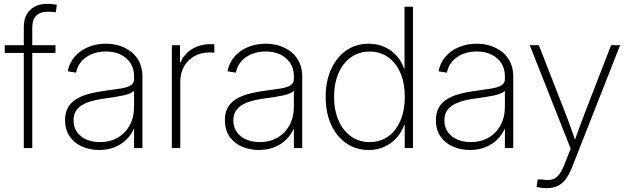

<svg xmlns="http://www.w3.org/2000/svg" viewBox="-20 -762 3238 988"><path d="M265.6 -529.3V-489.7H4.4V-529.3ZM102.5 0V-625.5Q102.5 -662.6 117.7 -688.5Q132.8 -714.4 159.7 -728.3Q186.5 -742.2 221.7 -742.2Q237.8 -742.2 251 -740.7Q264.2 -739.3 272.5 -737.8L267.1 -698.7Q259.3 -700.2 248 -700.9Q236.8 -701.7 224.6 -701.7Q186.5 -701.7 166.3 -681.2Q146 -660.6 146 -620.1V0Z M489.7 9.8Q442.9 9.8 402.8 -7.6Q362.8 -24.9 338.9 -59.3Q314.9 -93.8 314.9 -144.5Q314.9 -179.7 327.9 -205.1Q340.8 -230.5 366.7 -248.3Q392.6 -266.1 431.9 -277.3Q471.2 -288.6 524.4 -295.4Q569.3 -301.3 601.8 -306.6Q634.3 -312 652.1 -322.8Q669.9 -333.5 669.9 -354.5V-370.1Q669.9 -408.2 651.9 -436.5Q633.8 -464.8 601.1 -481Q568.4 -497.1 524.9 -497.1Q483.9 -497.1 450.9 -482.9Q418 -468.8 397.5 -444.1Q377 -419.4 371.6 -388.2L328.6 -395Q336.4 -438 363.8 -470Q391.1 -502 433.1 -519.5Q475.1 -537.1 524.4 -537.1Q564 -537.1 598.1 -525.6Q632.3 -514.2 658.2 -492.7Q684.1 -471.2 698.5 -439.9Q712.9 -408.7 712.9 -369.1V0H669.9V-96.7H667.5Q654.3 -66.9 629.4 -42.7Q604.5 -18.6 569.3 -4.4Q534.2 9.8 489.7 9.8ZM494.1 -30.8Q545.9 -30.8 585.4 -53.5Q625 -76.2 647.5 -117.4Q669.9 -158.7 669.9 -213.9V-293.9Q661.1 -286.6 647 -280.8Q632.8 -274.9 614 -270.8Q595.2 -266.6 572.8 -263.2Q550.3 -259.8 525.9 -256.3Q467.8 -249 430.9 -235.1Q394 -221.2 376.2 -198.7Q358.4 -176.3 358.4 -143.1Q358.4 -107.4 376.5 -82.3Q394.5 -57.1 425.3 -43.9Q456.1 -30.8 494.1 -30.8Z M864.3 0V-529.3H906.2V-440.4H908.7Q926.3 -483.4 967.5 -509Q1008.8 -534.7 1062.5 -534.7Q1068.8 -534.7 1073.5 -534.4Q1078.1 -534.2 1083 -534.2V-490.7Q1080.1 -491.2 1073.5 -491.7Q1066.9 -492.2 1058.1 -492.2Q1015.1 -492.2 981 -473.4Q946.8 -454.6 927.2 -420.4Q907.7 -386.2 907.7 -340.8V0Z M1312 9.8Q1265.1 9.8 1225.1 -7.6Q1185.1 -24.9 1161.1 -59.3Q1137.2 -93.8 1137.2 -144.5Q1137.2 -179.7 1150.1 -205.1Q1163.1 -230.5 1189 -248.3Q1214.8 -266.1 1254.2 -277.3Q1293.5 -288.6 1346.7 -295.4Q1391.6 -301.3 1424.1 -306.6Q1456.5 -312 1474.4 -322.8Q1492.2 -333.5 1492.2 -354.5V-370.1Q1492.2 -408.2 1474.1 -436.5Q1456.1 -464.8 1423.3 -481Q1390.6 -497.1 1347.2 -497.1Q1306.2 -497.1 1273.2 -482.9Q1240.2 -468.8 1219.7 -444.1Q1199.2 -419.4 1193.8 -388.2L1150.9 -395Q1158.7 -438 1186 -470Q1213.4 -502 1255.4 -519.5Q1297.4 -537.1 1346.7 -537.1Q1386.2 -537.1 1420.4 -525.6Q1454.6 -514.2 1480.5 -492.7Q1506.3 -471.2 1520.8 -439.9Q1535.2 -408.7 1535.2 -369.1V0H1492.2V-96.7H1489.7Q1476.6 -66.9 1451.7 -42.7Q1426.8 -18.6 1391.6 -4.4Q1356.4 9.8 1312 9.8ZM1316.4 -30.8Q1368.2 -30.8 1407.7 -53.5Q1447.3 -76.2 1469.7 -117.4Q1492.2 -158.7 1492.2 -213.9V-293.9Q1483.4 -286.6 1469.2 -280.8Q1455.1 -274.9 1436.3 -270.8Q1417.5 -266.6 1395 -263.2Q1372.6 -259.8 1348.1 -256.3Q1290 -249 1253.2 -235.1Q1216.3 -221.2 1198.5 -198.7Q1180.7 -176.3 1180.7 -143.1Q1180.7 -107.4 1198.7 -82.3Q1216.8 -57.1 1247.6 -43.9Q1278.3 -30.8 1316.4 -30.8Z M1877.4 9.8Q1812 9.8 1762 -24.7Q1711.9 -59.1 1683.8 -120.8Q1655.8 -182.6 1655.8 -263.7Q1655.8 -344.7 1684.1 -406.5Q1712.4 -468.3 1762.5 -502.7Q1812.5 -537.1 1877.4 -537.1Q1922.9 -537.1 1959.5 -520Q1996.1 -502.9 2021.7 -474.1Q2047.4 -445.3 2059.1 -408.7H2061.5V-727.5H2105V0H2062.5V-118.2H2059.6Q2046.9 -82 2021 -53Q1995.1 -23.9 1959 -7.1Q1922.9 9.8 1877.4 9.8ZM1881.8 -30.8Q1937 -30.8 1977.8 -60.3Q2018.6 -89.8 2040.8 -142.3Q2063 -194.8 2063 -264.2Q2063 -333.5 2040.8 -385.7Q2018.6 -438 1977.8 -467.3Q1937 -496.6 1881.8 -496.6Q1827.6 -496.6 1786.4 -467.5Q1745.1 -438.5 1722.2 -386Q1699.2 -333.5 1699.2 -264.2Q1699.2 -194.3 1722.2 -141.8Q1745.1 -89.4 1786.4 -60.1Q1827.6 -30.8 1881.8 -30.8Z M2397.9 9.8Q2351.1 9.8 2311 -7.6Q2271 -24.9 2247.1 -59.3Q2223.1 -93.8 2223.1 -144.5Q2223.1 -179.7 2236.1 -205.1Q2249 -230.5 2274.9 -248.3Q2300.8 -266.1 2340.1 -277.3Q2379.4 -288.6 2432.6 -295.4Q2477.5 -301.3 2510 -306.6Q2542.5 -312 2560.3 -322.8Q2578.1 -333.5 2578.1 -354.5V-370.1Q2578.1 -408.2 2560.1 -436.5Q2542 -464.8 2509.3 -481Q2476.6 -497.1 2433.1 -497.1Q2392.1 -497.1 2359.1 -482.9Q2326.2 -468.8 2305.7 -444.1Q2285.2 -419.4 2279.8 -388.2L2236.8 -395Q2244.6 -438 2272 -470Q2299.3 -502 2341.3 -519.5Q2383.3 -537.1 2432.6 -537.1Q2472.2 -537.1 2506.3 -525.6Q2540.5 -514.2 2566.4 -492.7Q2592.3 -471.2 2606.7 -439.9Q2621.1 -408.7 2621.1 -369.1V0H2578.1V-96.7H2575.7Q2562.5 -66.9 2537.6 -42.7Q2512.7 -18.6 2477.5 -4.4Q2442.4 9.8 2397.9 9.8ZM2402.3 -30.8Q2454.1 -30.8 2493.7 -53.5Q2533.2 -76.2 2555.7 -117.4Q2578.1 -158.7 2578.1 -213.9V-293.9Q2569.3 -286.6 2555.2 -280.8Q2541 -274.9 2522.2 -270.8Q2503.4 -266.6 2481 -263.2Q2458.5 -259.8 2434.1 -256.3Q2376 -249 2339.1 -235.1Q2302.2 -221.2 2284.4 -198.7Q2266.6 -176.3 2266.6 -143.1Q2266.6 -107.4 2284.7 -82.3Q2302.7 -57.1 2333.5 -43.9Q2364.3 -30.8 2402.3 -30.8Z M2741.2 200.2 2747.1 161.1 2775.4 162.1Q2801.8 167 2821.3 161.6Q2840.8 156.2 2856.2 137.2Q2871.6 118.2 2884.8 83.5L2916.5 2.9L2706.1 -529.3H2752.9L2888.2 -182.6Q2903.8 -143.1 2917.7 -103.5Q2931.6 -64 2945.3 -24.4H2932.1Q2946.3 -64 2960.4 -103.5Q2974.6 -143.1 2990.2 -182.6L3124.5 -529.3H3170.9L2923.8 98.6Q2908.7 136.7 2890.6 160.4Q2872.6 184.1 2848.9 195.1Q2825.2 206.1 2793.9 206.1Q2778.8 206.1 2766.6 204.3Q2754.4 202.6 2741.2 200.2Z"/></svg>

Font: Inter 24pt ExtraLight
Style: Regular
Weight: 250
Designer: Rasmus Andersson
Foundry: rsms
Version: Version 4.001;git-66647c0bb